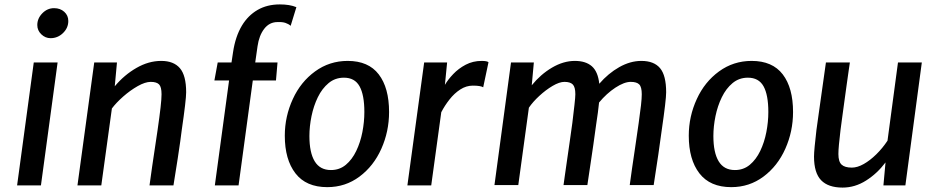

<svg xmlns="http://www.w3.org/2000/svg" viewBox="-20 -840 4240 870"><path d="M57.5 0 133 -557H241L165.5 0ZM209 -667Q185.5 -667 167.2 -684.5Q149 -702 149 -726.5Q149 -756.5 171.8 -779.8Q194.5 -803 225 -803Q253 -803 271.2 -786.5Q289.5 -770 289.5 -745Q289.5 -713.5 265.5 -690.2Q241.5 -667 209 -667Z M331 0 407 -557H510L500 -449Q543 -500.5 598.2 -532.2Q653.5 -564 710.5 -564Q767 -564 795.2 -531Q823.5 -498 823.5 -422Q823.5 -404.5 818.5 -361.8Q813.5 -319 803.5 -250.5Q801 -230 796.8 -199.5Q792.5 -169 785.2 -121Q778 -73 766 0H657.5Q660.5 -22.5 669.5 -85.8Q678.5 -149 694 -250.5Q703 -313 707.5 -352.5Q712 -392 712 -413Q712 -446 700.8 -457.5Q689.5 -469 663 -469Q638 -469 604 -449.8Q570 -430.5 538.2 -402.5Q506.5 -374.5 487 -348.5L439 0Z M953.5 0 1018 -475.5H951.5L966.5 -557H1029L1036 -603.5Q1046.5 -674.5 1076.5 -724.5Q1104 -770 1147.2 -795Q1190.5 -820 1248 -820Q1293 -820 1323 -807.5L1297 -723Q1287.5 -731.5 1273.5 -736.2Q1259.5 -741 1237.5 -740Q1201 -740 1177.5 -709.8Q1154 -679.5 1147 -630.5L1136.5 -557H1237.5L1230.5 -475.5H1125.5L1061 0Z M1463 8Q1367 8 1318.8 -54.5Q1270.5 -117 1270.5 -225Q1270.5 -312.5 1307 -391.5Q1342.5 -469 1407.8 -516.5Q1473 -564 1555.5 -564Q1649.5 -564 1696.2 -503Q1743 -442 1743 -332.5Q1743 -244.5 1708 -166Q1673 -87.5 1609 -39.8Q1545 8 1463 8ZM1479.5 -69.5Q1518.5 -69.5 1547 -93.2Q1575.5 -117 1594.2 -156Q1613 -195 1622 -241.2Q1631 -287.5 1631 -332.5Q1631 -410 1609.2 -449Q1587.5 -488 1538.5 -488Q1498.5 -488 1469 -463.5Q1439.5 -439 1420.2 -399.5Q1401 -360 1391.5 -313.5Q1382 -267 1382 -223.5Q1382 -148.5 1406 -109Q1430 -69.5 1479.5 -69.5Z M1826 0 1902 -557H2006L1996 -455.5Q2009.5 -479 2033.5 -504.2Q2057.5 -529.5 2090.2 -546.8Q2123 -564 2162.5 -564Q2187 -564 2193.5 -558L2169.5 -444.5Q2157.5 -452 2122.5 -452Q2092.5 -452 2065.5 -434.5Q2038.5 -417 2016.8 -389.2Q1995 -361.5 1979.5 -331.5L1934 0Z M2220.5 -1.5 2295.5 -557H2399L2389.5 -453.5Q2429.5 -503 2481.2 -533.5Q2533 -564 2585 -564Q2634 -564 2661.8 -539.8Q2689.5 -515.5 2695.5 -460.5Q2736 -507.5 2786 -535.8Q2836 -564 2886 -564Q2943.5 -564 2971 -531Q2998.5 -498 2998.5 -422Q2998.5 -404.5 2993.5 -361.8Q2988.5 -319 2978.5 -250.5Q2971.5 -197.5 2963.2 -141Q2955 -84.5 2942 -1.5H2833.5Q2838.5 -39.5 2844 -77.2Q2849.5 -115 2856.8 -163.8Q2864 -212.5 2874 -282.5Q2881 -331.5 2884.5 -363Q2888 -394.5 2888 -413Q2888 -446 2876.5 -457.5Q2865 -469 2838 -469Q2808.5 -469 2768.5 -442.8Q2728.5 -416.5 2694.5 -375.5Q2690.5 -335 2681 -273.5Q2674.5 -225 2668.5 -183.5Q2662.5 -142 2656 -98.8Q2649.5 -55.5 2641.5 -1.5H2533.5Q2535 -13 2539.2 -42.5Q2543.5 -72 2549.2 -112.5Q2555 -153 2561.5 -197.8Q2568 -242.5 2573.5 -283.5Q2579 -329 2583 -364.5Q2587 -400 2587 -413Q2587 -445.5 2575.5 -457.2Q2564 -469 2537.5 -469Q2515 -469 2484 -450.8Q2453 -432.5 2423.8 -405.5Q2394.5 -378.5 2376.5 -352L2328.5 -1.5Z M3293.5 8Q3197.5 8 3149.2 -54.5Q3101 -117 3101 -225Q3101 -312.5 3137.5 -391.5Q3173 -469 3238.2 -516.5Q3303.5 -564 3386 -564Q3480 -564 3526.8 -503Q3573.5 -442 3573.5 -332.5Q3573.5 -244.5 3538.5 -166Q3503.5 -87.5 3439.5 -39.8Q3375.5 8 3293.5 8ZM3310 -69.5Q3349 -69.5 3377.5 -93.2Q3406 -117 3424.8 -156Q3443.5 -195 3452.5 -241.2Q3461.5 -287.5 3461.5 -332.5Q3461.5 -410 3439.8 -449Q3418 -488 3369 -488Q3329 -488 3299.5 -463.5Q3270 -439 3250.8 -399.5Q3231.5 -360 3222 -313.5Q3212.5 -267 3212.5 -223.5Q3212.5 -148.5 3236.5 -109Q3260.5 -69.5 3310 -69.5Z M3798 10Q3733 10 3700.8 -23.2Q3668.5 -56.5 3668.5 -130.5Q3668.5 -146 3671.5 -177Q3674.5 -208 3679.5 -251Q3685.5 -294.5 3693 -347.8Q3700.5 -401 3708.2 -455.5Q3716 -510 3722.5 -557H3831Q3829.5 -547.5 3825.5 -519.5Q3821.5 -491.5 3816.2 -453.8Q3811 -416 3805.5 -376.2Q3800 -336.5 3795.5 -302.8Q3791 -269 3788.5 -250Q3784 -212.5 3781.5 -185.5Q3779 -158.5 3779 -142Q3779 -107.5 3793.5 -94Q3808 -80.5 3840 -80.5Q3865 -80.5 3893.8 -96.8Q3922.5 -113 3950.8 -140.8Q3979 -168.5 4001.5 -202.5L4049 -557H4157L4082.5 0H3983L3992.5 -104Q3954.5 -53.5 3904.2 -21.8Q3854 10 3798 10Z"/></svg>

Font: Merriweather Sans Italic
Style: Regular
Weight: 400
Italic angle: -7.5°
Designer: Eben Sorkin
Foundry: Eben Sorkin
Version: Version 1.008; ttfautohint (v1.7.19-72a1) -l 8 -r 50 -G 200 